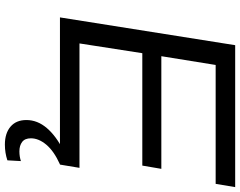

<svg xmlns="http://www.w3.org/2000/svg" viewBox="-116 -624 960 767"><g transform="rotate(90 363.5 -240.0)"><path d="M49 0 160 -700H727L714 -622H239L204 -405H654L641 -329H192L153 -78H650L637 0ZM581 -14 636 0Q583 24 557.5 54.5Q532 85 532 116Q532 140 546.5 151Q561 162 584 162Q595 162 604.5 160.5Q614 159 623 156L620 210Q590 220 557 220Q512 220 485.5 197.5Q459 175 459 134Q459 90 491 52.5Q523 15 581 -14Z"/></g></svg>

Font: Georama Extended
Style: Italic
Weight: 400
Width: 7
Italic angle: -9°
Designer: Jean-Baptiste Levee
Foundry: Production Type
Version: Version 1.000